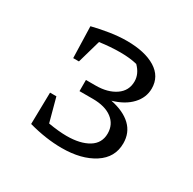

<svg xmlns="http://www.w3.org/2000/svg" viewBox="-93 -826 554 551"><g transform="rotate(30 184.5 -551.0)"><path d="M64 -492H85L106 -414Q141 -408 167 -408Q212 -408 239 -424.5Q266 -441 266 -473Q266 -503 243 -520.5Q220 -538 179 -538H135V-575H167Q207 -575 232.5 -592.5Q258 -610 258 -641Q258 -666 237 -687Q213 -693 181 -693Q149 -693 113 -688L91 -611H72L69 -715Q97 -722 126 -726.5Q155 -731 181 -731Q241 -731 276 -709.5Q311 -688 311 -648Q311 -618 289 -594.5Q267 -571 228 -560Q272 -551 295.5 -528.5Q319 -506 319 -471Q319 -424 278 -397.5Q237 -371 172 -371Q120 -371 62 -387Z"/></g></svg>

Font: Piazzolla Light
Style: Regular
Weight: 300
Designer: Juan Pablo del Peral
Foundry: Huerta Tipografica
Version: Version 1.330